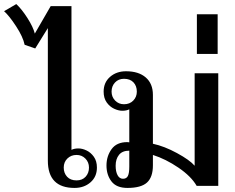

<svg xmlns="http://www.w3.org/2000/svg" viewBox="-100 -913 1152 943"><path d="M135 -124V-775L73 -675L21 -693Q13 -732 -21 -784Q-55 -836 -80 -858L-20 -893Q7 -868 35 -824Q63 -780 71 -748L149 -883H251V-177Q265 -184 285 -184Q304 -184 325 -174Q346 -164 361 -143Q376 -122 376 -90Q376 -45 344.5 -17.5Q313 10 266 10Q135 10 135 -124ZM337 -90Q337 -116 319.5 -134Q302 -152 276 -152Q249 -152 231 -134.5Q213 -117 213 -90Q213 -63 229.5 -45Q246 -27 276 -27Q304 -27 320.5 -45Q337 -63 337 -90Z M423 -100Q423 -146 448 -180.5Q473 -215 525 -215Q532 -215 535 -214V-376Q521 -369 501 -369Q482 -369 460.5 -379Q439 -389 424 -410Q409 -431 409 -463Q409 -508 440.5 -535.5Q472 -563 519 -563Q581 -563 616 -532.5Q651 -502 651 -447V-207Q707 -195 769.5 -161Q832 -127 856 -99V-553H972V0H866Q839 -47 776.5 -89.5Q714 -132 651 -152V-101Q651 -43 622 -16.5Q593 10 526 10Q472 10 447.5 -22Q423 -54 423 -100ZM572 -463Q572 -491 555.5 -508.5Q539 -526 509 -526Q482 -526 465 -508Q448 -490 448 -463Q448 -437 465.5 -419Q483 -401 509 -401Q537 -401 554.5 -419Q572 -437 572 -463ZM535 -95V-173Q501 -173 484.5 -152.5Q468 -132 468 -99Q468 -70 477.5 -52.5Q487 -35 504 -35Q521 -35 528 -48.5Q535 -62 535 -95Z M867 -843H969V-648H867Z"/></svg>

Font: Taviraj Medium
Style: Regular
Weight: 500
Designer: Katatrad Team
Foundry: CadsonDemak
Version: Version 1.030